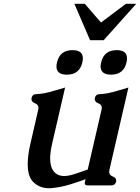

<svg xmlns="http://www.w3.org/2000/svg" viewBox="-20 -954 728 998"><path d="M366.7 -934.1H420.9L504.9 -836.9L634.3 -934.1H688L519 -745.1H448.2ZM548.8 -71.3Q547.9 -65.9 547.4 -61.5Q547.4 -43.9 565.4 -37.1Q584.5 -29.8 584 -15.6Q584 -13.2 583.5 -10.3Q579.1 9.8 556.2 9.8H437.5Q417 9.8 420.9 -6.3L424.8 -22.5Q414.6 -18.6 391.6 -10.7Q368.7 -2.9 348.6 3.4Q298.8 19 248.5 23.9Q240.7 24.4 233.4 24.4Q188 24.4 155.3 -5.4Q124 -34.2 124 -100.6Q124 -145.5 138.2 -207.5L178.7 -383.8Q179.7 -388.7 180.2 -393.1Q180.2 -410.2 162.1 -417Q143.6 -424.3 143.6 -439Q143.6 -441.9 144 -444.8Q148.4 -464.8 170.9 -464.8Q201.7 -466.3 233.4 -474.6Q265.6 -482.9 318.4 -499L251 -207.5Q240.7 -163.1 240.7 -130.4Q240.7 -86.4 259.3 -63.5Q278.3 -39.1 313.5 -39.1Q334.5 -39.1 363.3 -47.9Q373 -50.8 391.1 -57.1Q409.2 -63.5 421.4 -67.9Q424.3 -68.8 430.2 -70.8L436 -72.8L507.8 -383.8Q508.8 -388.7 509.3 -393.1Q509.3 -410.2 491.2 -417Q472.7 -424.3 472.7 -439Q472.7 -441.9 473.1 -444.8Q477.5 -464.8 500 -464.8Q530.8 -466.3 562.5 -474.6Q594.7 -482.9 647.5 -499ZM586.4 -693.4Q640.1 -693.4 640.1 -650.9Q640.1 -641.6 637.7 -629.9Q623 -565.9 557.1 -565.9Q503.4 -565.9 502.9 -608.4Q502.9 -618.2 505.9 -629.9Q520.5 -693.4 586.4 -693.4ZM356.9 -693.4Q410.6 -693.4 410.6 -650.9Q410.6 -641.6 408.2 -629.9Q393.6 -565.9 327.6 -565.9Q273.9 -565.9 273.4 -608.4Q273.4 -618.2 276.4 -629.9Q291 -693.4 356.9 -693.4Z"/></svg>

Font: Caudex
Style: Bold
Weight: 700
Italic angle: -13°
Version: Version 1.04